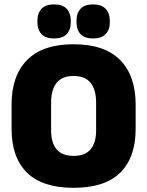

<svg xmlns="http://www.w3.org/2000/svg" viewBox="-20 -860 687 896"><path d="M323.5 16.5Q178 16.5 106 -54.2Q34 -125 34 -259V-372Q34 -506.5 106.5 -580Q179 -653.5 323.5 -653.5Q468 -653.5 540.5 -580Q613 -506.5 613 -372V-259Q613 -125 541 -54.2Q469 16.5 323.5 16.5ZM323.5 -132.5Q377 -132.5 402.8 -163.2Q428.5 -194 428.5 -250V-381.5Q428.5 -441.5 402.8 -473.5Q377 -505.5 323.5 -505.5Q270 -505.5 244.2 -473.5Q218.5 -441.5 218.5 -381.5V-250Q218.5 -194 244.2 -163.2Q270 -132.5 323.5 -132.5ZM232 -680.5Q193 -680.5 173.8 -700.8Q154.5 -721 154.5 -757.5V-761.5Q154.5 -798.5 173.8 -819Q193 -839.5 232 -839.5Q272 -839.5 291.2 -819Q310.5 -798.5 310.5 -761.5V-757.5Q310.5 -721 291.2 -700.8Q272 -680.5 232 -680.5ZM414.5 -680.5Q375 -680.5 356 -700.8Q337 -721 337 -757.5V-761.5Q337 -798.5 356 -819Q375 -839.5 414.5 -839.5Q453.5 -839.5 473 -819Q492.5 -798.5 492.5 -761.5V-757.5Q492.5 -721 473 -700.8Q453.5 -680.5 414.5 -680.5Z"/></svg>

Font: Anek Malayalam Medium ExtraBold
Style: Regular
Weight: 800
Version: Version 1.003